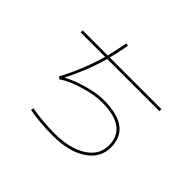

<svg xmlns="http://www.w3.org/2000/svg" viewBox="-172 -1053 1345 1345"><g transform="rotate(45 500.0 -381.0)"><path d="M110 -620V-640H358Q373 -699 390 -792L410 -788Q398 -715 378 -640H890V-620H373Q333 -472 254 -318L256 -317Q320 -352 406.5 -376Q493 -400 560 -400Q830 -400 830 -200Q830 -95 735 -32.5Q640 30 480 30Q361 30 248 10L252 -10Q363 10 480 10Q630 10 720 -47Q810 -104 810 -200Q810 -380 560 -380Q487 -380 389.5 -350.5Q292 -321 236 -282L221 -295Q308 -461 352 -620Z"/></g></svg>

Font: Mplus 1p Thin
Style: Regular
Weight: 250
Version: Version 1.061